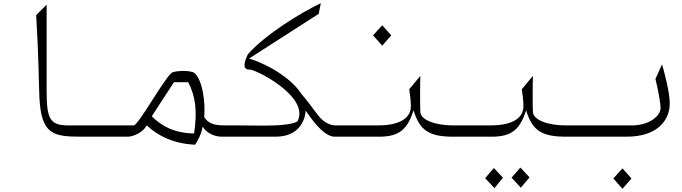

<svg xmlns="http://www.w3.org/2000/svg" viewBox="-20 -850 4240 1194"><path d="M486 0H700V-70H410C293 -70 270 -104 270 -283V-821L205 -756C221 -492 221 -329 225 -245C236 -13 311 0 486 0Z M1193 50C1208 29 1233 -17 1240 -62C1248 -50 1258 -39 1270 -30C1295 -11 1326 0 1360 0H1400V-70C1334 -70 1283 -70 1250 -122C1258 -217 1239 -354 1189 -396C1165 -415 1062 -411 1046 -396C993 -349 840 -70 811 -70H700V0H777C801 0 866 -21 892 -70C966 -3 1059 43 1193 50ZM1187 -20C1066 -22 985 -65 924 -127C981 -213 1005 -254 1062 -339H1150C1196 -252 1208 -161 1187 -20Z M2066 -70C2040 -70 2007 -84 1983 -106C1952 -134 1916 -195 1855 -265C1801 -351 1669 -442 1529 -486L1962 -764L1975 -830C1852 -772 1630 -636 1521 -512C1484 -435 1503 -417 1532 -417C1561 -423 1910 -251 1830 -95C1768 -61 1603 -70 1470 -70H1400V0H1695C1828 0 1876 -88 1881 -162C1947 -64 2008 0 2062 0H2100V-70Z M2357 -566 2413 -630 2357 -693 2300 -630ZM2800 -70C2690 -70 2598 -102 2594 -153C2592 -184 2592 -330 2594 -378L2525 -295C2531 -255 2535 -219 2535 -189C2535 -104 2445 -70 2330 -70H2100V0H2339C2464 0 2514 -47 2552 -164C2591 -33 2655 0 2800 0Z M3500 -70C3390 -70 3298 -102 3294 -153C3292 -184 3292 -330 3294 -378L3225 -295C3231 -255 3235 -219 3235 -189C3235 -104 3145 -70 3030 -70H2800V0H3039C3164 0 3214 -47 3252 -164C3291 -33 3355 0 3500 0ZM3219 317 3273 253 3216 192 3161 255ZM3055 320 3108 255 3051 195 2997 258Z M3500 0H3877C4068 0 4145 -102 4145 -207C4145 -273 4115 -388 4097 -450L4056 -359C4078 -271 4088 -198 4088 -179C4088 -130 4020 -70 3908 -70H3500ZM3851 324 3907 260 3851 197 3794 260Z"/></svg>

Font: Kawkab Mono Light
Style: Regular
Weight: 300
Monospace: yes
Designer: Abdullah Arif
Foundry: Abdullah Arif
Version: Version 1.000;PS 000.500;hotconv 1.0.88;makeotf.lib2.5.64775